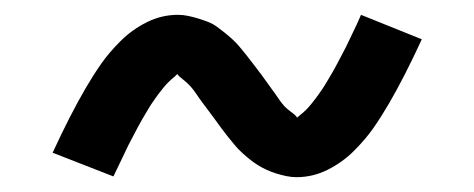

<svg xmlns="http://www.w3.org/2000/svg" viewBox="-20 -427 640 259"><path d="M380 -188Q373 -188 366 -189.5Q359 -191 352.5 -193Q346 -195 339.5 -198Q333 -201 327.5 -204.5Q322 -208 317 -212Q312 -216 306.5 -221Q301 -226 296.5 -231.5Q292 -237 287.5 -242.5Q283 -248 279 -253.5Q275 -259 271 -264.5Q267 -270 262.5 -276Q258 -282 253.5 -288Q249 -294 245 -300Q241 -306 237 -310.5Q233 -315 226 -320.5Q219 -326 219 -328H220L216 -324Q211 -320 207 -316Q203 -312 199.5 -307.5Q196 -303 194 -300.5Q192 -298 190 -295Q188 -292 185.5 -288.5Q183 -285 181 -281.5Q179 -278 176.5 -274Q174 -270 171.5 -265.5Q169 -261 166.5 -256.5Q164 -252 161.5 -247Q159 -242 156 -236.5Q153 -231 150.5 -225.5Q148 -220 145 -214Q142 -208 139 -201.5Q136 -195 133 -189L51 -221Q63 -247 74 -268.5Q85 -290 95.5 -308Q106 -326 116.5 -341Q127 -356 142.5 -371.5Q158 -387 178 -397Q198 -407 220 -407Q227 -407 234 -405.5Q241 -404 247.5 -402Q254 -400 260.5 -397.5Q267 -395 272.5 -391Q278 -387 283 -383Q288 -379 293.5 -374Q299 -369 303.5 -363.5Q308 -358 312.5 -352.5Q317 -347 321 -341.5Q325 -336 329 -331Q333 -326 337.5 -319.5Q342 -313 346.5 -307Q351 -301 355 -295Q359 -289 363 -284.5Q367 -280 374 -275Q381 -270 381 -267H380Q380 -268 384.5 -271.5Q389 -275 393 -279Q397 -283 400.5 -287.5Q404 -292 406 -294.5Q408 -297 410 -300Q412 -303 414.5 -306.5Q417 -310 419 -313.5Q421 -317 423.5 -321Q426 -325 428.5 -329.5Q431 -334 433.5 -338.5Q436 -343 438.5 -348Q441 -353 444 -358.5Q447 -364 449.5 -369.5Q452 -375 455 -381Q458 -387 461 -393.5Q464 -400 467 -407L549 -374Q537 -348 526 -326.5Q515 -305 504.5 -287Q494 -269 483.5 -254Q473 -239 457.5 -223.5Q442 -208 422 -198Q402 -188 380 -188Z"/></svg>

Font: Iosevka HT Medium Extended
Style: Regular
Weight: 500
Width: 7
Monospace: yes
Designer: Belleve Invis
Foundry: Belleve Invis
Version: Version 32.3.0; ttfautohint (v1.8.4)